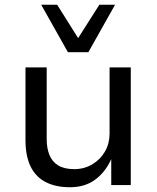

<svg xmlns="http://www.w3.org/2000/svg" viewBox="-20 -777 658 806"><path d="M274 9Q213 9 171 -13Q129 -35 108 -79Q87 -123 87 -189V-494H176V-193Q176 -155 187.5 -126.5Q199 -98 224.5 -82.5Q250 -67 292 -67Q334 -67 368 -87.5Q402 -108 421 -141.5Q440 -175 440 -216V-494H529V0H447V-109Q422 -54 379 -22.5Q336 9 274 9ZM265 -558 153 -757H220L308 -617L397 -757H463L351 -558Z"/></svg>

Font: Nunito Sans 8pt
Style: Regular
Weight: 400
Version: Version 3.101;gftools[0.9.27]